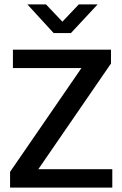

<svg xmlns="http://www.w3.org/2000/svg" viewBox="-20 -857 559 877"><path d="M487 -630V-567L155 -84H493V0H26V-72L352 -546H39V-630ZM105 -837H190L265 -758L340 -837H426L304 -706H225Z"/></svg>

Font: Mukta Vaani Medium
Style: Regular
Weight: 500
Designer: Noopur Datye, Girish Dalvi, Yashodeep Gholap, Pallavi Karambelkar
Foundry: Ek Type
Version: Version 2.538;PS 1.000;hotconv 16.6.51;makeotf.lib2.5.65220;